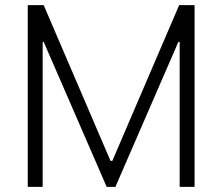

<svg xmlns="http://www.w3.org/2000/svg" viewBox="-20 -727 865 747"><path d="M150 -707 410 -101H417L677 -707H737V0H679V-564H674L429 0H395L150 -564H146V0H88V-707Z"/></svg>

Font: Asta Sans Light
Style: Regular
Weight: 300
Designer: 42dot
Version: Version 1.000